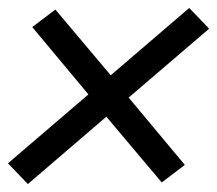

<svg xmlns="http://www.w3.org/2000/svg" viewBox="-35 -581 545 482"><path d="M35 -119 -15 -171 187 -344 46 -513 104 -557 243 -392 440 -561 490 -509 288 -336 429 -167 371 -123 232 -288Z"/></svg>

Font: Iosevka QP
Style: Italic
Weight: 400
Italic angle: -9°
Designer: Belleve Invis
Foundry: Belleve Invis
Version: Version 20.0.0; ttfautohint (v1.8.4)